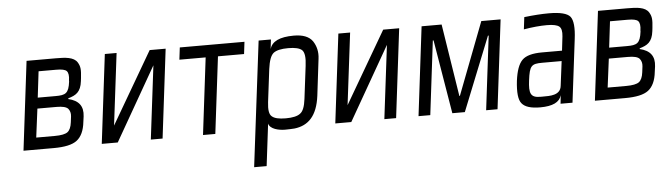

<svg xmlns="http://www.w3.org/2000/svg" viewBox="-45 -669 3630 1041"><g transform="rotate(-5 1770.0 -148.0)"><path d="M406 -349 408 -366C413 -410 412 -428 398 -451C379 -482 332 -484 281 -484H122L63 0H227C287 0 329 -9 354 -28C379 -47 395 -80 400 -128L404 -157C411 -212 386 -245 329 -258L330 -262C371 -274 399 -289 406 -349ZM262 -280H165L182 -422H278C308 -422 327 -418 335 -409C343 -400 346 -383 342 -358V-352C334 -288 316 -280 262 -280ZM332 -131C329 -106 321 -88 309 -79C297 -70 274 -65 239 -65H138L158 -221H262C294 -221 315 -216 325 -205C334 -194 338 -180 336 -163Z M576 0 805 -400 756 0H820L879 -484H792L564 -93L612 -484H548L489 0Z M1300 -418 1308 -484H956L948 -418H1091L1040 0H1107L1158 -418Z M1486 10C1506 10 1523 9 1538 8C1613 -1 1662 -49 1676 -158L1700 -357C1705 -394 1697 -427 1679 -454C1660 -481 1626 -494 1577 -494C1500 -494 1457 -473 1446 -432L1452 -484H1385L1301 198H1369L1397 -31C1404 -1 1451 10 1486 10ZM1605 -147C1600 -106 1590 -80 1574 -69C1559 -57 1532 -51 1495 -51C1458 -51 1433 -57 1420 -69C1406 -80 1402 -106 1407 -147L1429 -325C1435 -370 1445 -398 1461 -411C1477 -423 1503 -429 1541 -429C1578 -429 1603 -423 1616 -411C1629 -398 1633 -370 1627 -325Z M1847 0 2076 -400 2027 0H2091L2150 -484H2063L1835 -93L1883 -484H1819L1760 0Z M2643 0 2702 -484H2597L2446 -90H2443L2381 -484H2272L2213 0H2277L2326 -402H2330L2397 0H2465L2626 -402H2630L2581 0Z M3051 0 3093 -342C3101 -404 3097 -445 3081 -465C3065 -484 3027 -494 2966 -494C2926 -494 2881 -491 2831 -485L2823 -419C2870 -427 2912 -431 2949 -431C2983 -431 3005 -426 3016 -417C3027 -408 3031 -390 3028 -363L3019 -286H2910C2858 -286 2822 -276 2802 -256C2781 -235 2768 -198 2761 -144C2754 -82 2758 -41 2775 -21C2792 0 2825 10 2875 10C2943 10 2981 -9 2991 -46L2986 0ZM2827 -141C2837 -220 2847 -230 2907 -230H3012L2995 -96C2989 -45 2932 -47 2893 -47H2880C2827 -47 2818 -71 2827 -141Z M3516 -349 3518 -366C3523 -410 3522 -428 3508 -451C3489 -482 3442 -484 3391 -484H3232L3173 0H3337C3397 0 3439 -9 3464 -28C3489 -47 3505 -80 3510 -128L3514 -157C3521 -212 3496 -245 3439 -258L3440 -262C3481 -274 3509 -289 3516 -349ZM3372 -280H3275L3292 -422H3388C3418 -422 3437 -418 3445 -409C3453 -400 3456 -383 3452 -358V-352C3444 -288 3426 -280 3372 -280ZM3442 -131C3439 -106 3431 -88 3419 -79C3407 -70 3384 -65 3349 -65H3248L3268 -221H3372C3404 -221 3425 -216 3435 -205C3444 -194 3448 -180 3446 -163Z"/></g></svg>

Font: Gamestation Condensed
Style: Italic
Weight: 400
Width: 3
Designer: Jonas Hecksher
Foundry: Jonas Hecksher, Playtypeª, e-types AS
Version: Version 1.003